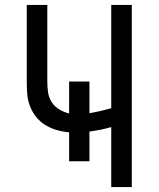

<svg xmlns="http://www.w3.org/2000/svg" viewBox="-20 -755 640 775"><path d="M429 0V-242Q408 -236 386 -231.5Q364 -227 341 -224V-104H259V-221Q234 -223 209.5 -230Q185 -237 163.5 -250Q142 -263 126 -283Q110 -303 101 -326.5Q92 -350 90 -375Q88 -400 88 -425V-735H171V-425Q171 -404 174 -382.5Q177 -361 188.5 -343Q200 -325 219 -313.5Q238 -302 259 -297V-426H341V-298Q364 -302 385.5 -307Q407 -312 429 -318V-735H512V0Z"/></svg>

Font: Iosevka SS04 Extended
Style: Regular
Weight: 400
Width: 7
Monospace: yes
Designer: Belleve Invis
Foundry: Belleve Invis
Version: Version 19.0.0; ttfautohint (v1.8.4)